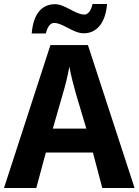

<svg xmlns="http://www.w3.org/2000/svg" viewBox="-20 -943 695 963"><path d="M517 -923H444C437 -888 421 -870 403 -870C358 -870 306 -922 256 -922C191 -922 147 -875 139 -775H210C218 -811 234 -828 251 -828C296 -828 347 -776 400 -776C462 -776 509 -824 517 -923ZM493 0H655L421 -717H233L0 0H162L210 -178H446ZM413 -298H245L295 -472C306 -509 319 -558 328 -609C336 -561 351 -510 361 -472Z"/></svg>

Font: Noto Sans Display
Style: Bold
Weight: 700
Designer: Monotype Design Team
Foundry: Monotype Imaging Inc.
Version: Version 1.900